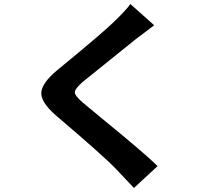

<svg xmlns="http://www.w3.org/2000/svg" viewBox="-20 -841 1040 937"><path d="M616.2 -821.3 732.4 -717.8Q715.8 -705.1 685.5 -682.1Q655.3 -659.2 644.5 -651.4Q395.5 -451.2 383.8 -441.4Q344.7 -407.2 345.2 -390.1Q345.7 -373 385.7 -338.9Q407.2 -320.3 484.9 -256.8Q562.5 -193.4 634.3 -132.8Q706.1 -72.3 749 -30.3L633.8 76.2Q617.2 58.6 586.9 26.9Q556.6 -4.9 546.9 -15.6Q486.3 -79.1 251 -279.3Q178.7 -342.8 181.6 -389.6Q184.6 -436.5 259.8 -499Q487.3 -685.5 540 -738.3Q598.6 -794.9 616.2 -821.3Z"/></svg>

Font: GenEi Gothic M Regular
Style: Bold
Weight: 700
Designer: o_tamon (Modified); [Source Han Sans]
Ryoko NISHIZUKA  (kana & ideographs); Paul D. Hunt (Latin, Greek & Cyrillic); Wenl
Version: Version 1.1a;Original Version 1.004